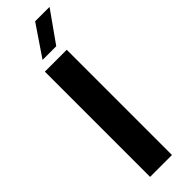

<svg xmlns="http://www.w3.org/2000/svg" viewBox="-265 -772 774 774"><g transform="rotate(-45 121.5 -385.5)"><path d="M45.1 0V-600H169.9V0ZM72 -640 160.9 -771.2H243.1L150.1 -640Z"/></g></svg>

Font: Big Shoulders Thin
Style: Regular
Weight: 100
Designer: Patric King
Foundry: XO Type Co
Version: Version 2.002